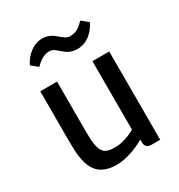

<svg xmlns="http://www.w3.org/2000/svg" viewBox="-189 -930 989 1063"><g transform="rotate(-30 305.0 -399.0)"><path d="M83 -231.4C83 -88.4 106.9 7.8 248.5 7.8C309.1 7.8 382.8 -20.5 428.7 -48.8V-35.2C428.7 3.9 448.7 7.8 482.4 7.8H523.9V-556.6H416.5V-119.6C392.1 -103.5 334.5 -80.6 292.5 -80.6C219.2 -80.6 190.4 -94.2 190.4 -231.9V-556.6H83ZM146.5 -676.3C166.5 -697.3 196.8 -723.6 235.8 -723.6C286.6 -723.6 296.9 -656.2 380.4 -656.2C439.9 -656.2 487.3 -698.2 512.2 -750.5L470.2 -785.6C450.2 -763.7 424.8 -737.8 380.9 -737.8C330.6 -737.8 315.4 -804.7 236.8 -804.7C177.7 -804.7 127 -758.3 105 -709.5Z"/></g></svg>

Font: Merriweather Sans
Style: Regular
Weight: 400
Designer: Eben Sorkin ( eben@eyebytes.com )
Foundry: Eben Sorkin
Version: Version 1.003